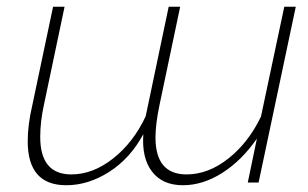

<svg xmlns="http://www.w3.org/2000/svg" viewBox="-20 -540 910 568"><path d="M745 0H713L740 -130Q695 -65 637.5 -28.5Q580 8 521 8Q461 8 430 -32Q399 -72 404 -143Q365 -71 303 -31.5Q241 8 176 8Q62 8 62 -122Q62 -170 75 -226L137 -520H171L110 -230Q99 -180 99 -135Q99 -24 191 -24Q255 -24 315 -71.5Q375 -119 411 -196L479 -520H513L452 -230Q440 -173 440 -133Q440 -24 532 -24Q596 -24 655.5 -71Q715 -118 752 -195L821 -520H855Z"/></svg>

Font: Raleway-v4020 ExtraLight
Style: Italic
Weight: 275
Italic angle: -12°
Designer: Matt McInerney, Pablo Impallari, Rodrigo Fuenzalida
Foundry: Matt McInerney, Pablo Impallari, Rodrigo Fuenzalida
Version: Version 4.020;PS 004.020;hotconv 1.0.88;makeotf.lib2.5.64775